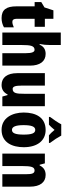

<svg xmlns="http://www.w3.org/2000/svg" viewBox="820 -1626 816 2497"><g transform="rotate(90 1228.5 -378.0)"><path d="M265 -130C238 -130 225 -148 225 -184V-420H329V-553H225V-664H115L77 -548L7 -506V-420H63V-182C63 -52 107 10 216 10C261 10 300 -1 336 -21V-149C309 -137 285 -130 265 -130Z M566 -621V-760H404V0H566V-253C566 -367 576 -419 629 -419C658 -419 672 -382 672 -308V0H834V-360C834 -489 778 -563 682 -563C623 -563 584 -537 562 -485H553C562 -529 566 -575 566 -621Z M1362 -553H1200V-280C1200 -191 1195 -134 1137 -134C1105 -134 1094 -172 1094 -246V-553H932V-193C932 -64 988 10 1085 10C1144 10 1183 -16 1209 -68H1217L1236 0H1362Z M1744 -766H1597C1580 -731 1528 -654 1501 -620V-606H1602C1619 -620 1642 -645 1670 -679C1697 -646 1720 -622 1740 -606H1839V-620C1799 -673 1767 -722 1744 -766ZM1895 -278C1895 -460 1805 -563 1671 -563C1509 -563 1444 -437 1444 -278C1444 -132 1512 10 1669 10C1839 10 1895 -136 1895 -278ZM1608 -276C1608 -380 1627 -428 1670 -428C1715 -428 1731 -379 1731 -278C1731 -176 1715 -125 1670 -125C1627 -125 1608 -177 1608 -276Z M2256 -563C2197 -563 2157 -537 2132 -485H2123L2105 -553H1978V0H2140V-253C2140 -378 2152 -419 2198 -419C2238 -419 2246 -381 2246 -308V0H2408V-360C2408 -489 2352 -563 2256 -563Z"/></g></svg>

Font: Noto Sans Arabic ExtCond Blk
Style: Regular
Weight: 900
Width: 2
Designer: Monotype Design Team, Nadine Chahine, Nizar Qandah and Khaled Hosny
Foundry: Monotype Imaging Inc.
Version: Version 2.012